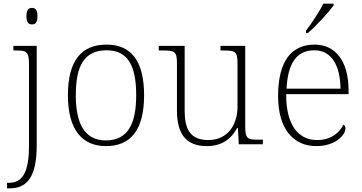

<svg xmlns="http://www.w3.org/2000/svg" viewBox="-20 -786 1972 1046"><path d="M154 -653C173 -653 184 -663 184 -698C184 -732 173 -743 154 -743C136 -743 124 -732 124 -698C124 -663 136 -653 154 -653ZM18 240H34C120 240 180 187 180 8V-536H53V-511H68C124 -511 138 -506 138 -435V8C138 162 97 210 28 210H18Z M557 10C693 10 765 -79 765 -267C765 -458 691 -543 561 -543C422 -543 350 -454 350 -267C350 -79 428 10 557 10ZM557 -21C442 -21 393 -111 393 -267C393 -430 440 -512 561 -512C673 -512 722 -434 722 -267C722 -116 679 -21 557 -21Z M1107 10C1191 10 1242 -32 1272 -89H1276L1281 0H1412V-25H1386C1329 -25 1316 -30 1316 -97V-536H1181V-511H1196C1263 -511 1274 -506 1274 -438V-205C1274 -107 1221 -23 1115 -23C1011 -23 986 -90 986 -183V-536H845V-511H866C933 -511 944 -506 944 -439V-184C944 -51 998 10 1107 10Z M1647 -619V-606H1657C1701 -642 1772 -721 1797 -756V-766H1741C1720 -721 1676 -657 1647 -619ZM1703 10C1808 10 1862 -51 1862 -86C1862 -97 1858 -103 1851 -107C1828 -61 1782 -23 1707 -23C1605 -23 1538 -106 1539 -273H1879V-294C1879 -452 1808 -543 1694 -543C1566 -543 1495 -451 1495 -262C1495 -88 1575 10 1703 10ZM1835 -303H1541C1548 -432 1589 -512 1693 -512C1787 -512 1834 -427 1835 -303Z"/></svg>

Font: Noto Serif Myanmar ExtraLight
Style: Regular
Weight: 200
Designer: Ben Mitchell and the Monotype Design Team
Foundry: Monotype Imaging Inc.
Version: Version 2.106